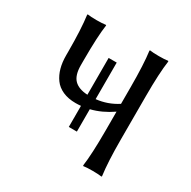

<svg xmlns="http://www.w3.org/2000/svg" viewBox="-148 -790 929 935"><g transform="rotate(30 317.0 -322.5)"><path d="M325.2 -127H279.8V-245.6Q264.6 -244.1 250 -244.1Q208.5 -244.1 177.7 -257.8Q147 -271.5 129.2 -296.1Q111.3 -320.8 102.8 -352.1Q94.2 -383.3 94.2 -421.9V-444.8Q94.2 -569.8 84 -645L85.9 -647.9Q103 -645 137.2 -645Q152.8 -645 165.8 -645.8Q178.7 -646.5 183.6 -647.5L189 -647.9L189.9 -645Q180.2 -578.6 180.2 -444.8V-417Q180.2 -360.8 204.8 -335.7Q229.5 -310.5 279.8 -308.1V-515.1H325.2V-309.6Q389.6 -316.4 443.8 -351.6V-444.8Q443.8 -573.7 434.1 -645L436 -647.9Q454.1 -645 486.8 -645Q519.5 -645 538.1 -647.9L540 -645Q529.8 -575.2 529.8 -444.8V-200.2Q529.8 -75.2 540 0L538.1 2.9Q519.5 0 486.8 0Q454.1 0 436 2.9L434.1 0Q443.8 -67.9 443.8 -200.2V-307.6Q385.7 -267.6 325.2 -252.9Z"/></g></svg>

Font: Linux Biolinum G
Style: Regular
Weight: 400
Designer: Philipp H. Poll
Foundry: Philipp H. Poll
Version: Version 1.1.0 ; ttfautohint (v1.6)